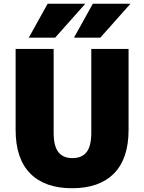

<svg xmlns="http://www.w3.org/2000/svg" viewBox="-20 -990 766 1020"><path d="M513 -790H373L473 -970H673ZM273 -790H133L233 -970H433ZM63 -300V-730H265V-285Q265 -214 290 -182Q315 -150 365 -150Q415 -150 440 -182Q465 -214 465 -285V-730H663V-300Q663 -147 585.5 -68.5Q508 10 363 10Q218 10 140.5 -68.5Q63 -147 63 -300Z"/></svg>

Font: Mplus 1p Black
Style: Regular
Weight: 900
Version: Version 1.061